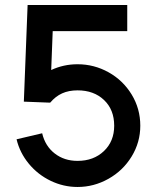

<svg xmlns="http://www.w3.org/2000/svg" viewBox="-20 -733 625 765"><path d="M75 -328 90 -713H487V-609H190L184 -454Q233 -477 289 -477Q355 -477 412.5 -445Q470 -413 504.5 -356.5Q539 -300 539 -232Q539 -166 504.5 -109.5Q470 -53 412 -20.5Q354 12 289 12Q233 12 182 -12.5Q131 -37 95 -80.5Q59 -124 46 -178L148 -202Q160 -151 198 -121.5Q236 -92 289 -92Q353 -92 394 -131Q435 -170 435 -232Q435 -296 394.5 -334.5Q354 -373 289 -373Q254 -373 227.5 -361Q201 -349 180 -324L179 -325V-324Z"/></svg>

Font: SUIT SemiBold
Style: Regular
Weight: 600
Designer: Sunn Youn; Korean Glyphs from Source Han Sans (Sandoll Communications; Soo-young Jang, Joo-yeon Kang)
Foundry: Sunn
Version: Version 1.140